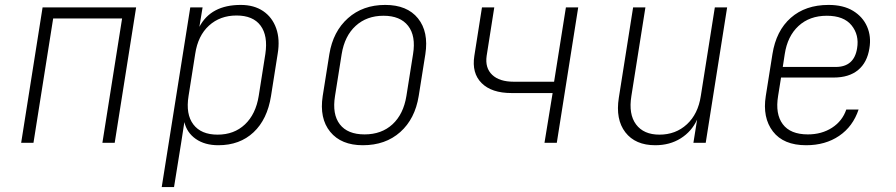

<svg xmlns="http://www.w3.org/2000/svg" viewBox="-20 -580 3640 780"><path d="M66 0 153 -550H533L446 0H396L476 -505H196L116 0Z M637 180 753 -550H803L790 -471Q837 -560 958 -560Q1012 -560 1049 -535Q1086 -510 1102 -465Q1118 -420 1108 -361L1081 -190Q1066 -95 1010 -42.5Q954 10 867 10Q812 10 775.5 -15.5Q739 -41 729 -84L716 0L687 180ZM864 -33Q931 -33 975 -74.5Q1019 -116 1031 -190L1058 -361Q1069 -435 1038.5 -476Q1008 -517 941 -517Q874 -517 829 -476Q784 -435 773 -361L746 -190Q734 -116 765.5 -74.5Q797 -33 864 -33Z M1454 10Q1366 10 1321.5 -44.5Q1277 -99 1291 -190L1318 -360Q1333 -452 1393.5 -506Q1454 -560 1545 -560Q1634 -560 1678 -505.5Q1722 -451 1708 -360L1681 -190Q1666 -97 1606 -43.5Q1546 10 1454 10ZM1461 -34Q1530 -34 1574.5 -75Q1619 -116 1631 -190L1658 -360Q1670 -434 1638 -475Q1606 -516 1538 -516Q1470 -516 1425 -475Q1380 -434 1368 -360L1341 -190Q1329 -116 1360.5 -75Q1392 -34 1461 -34Z M2192 0 2225 -202H2058Q1977 -202 1936.5 -242.5Q1896 -283 1907 -353L1938 -550H1988L1957 -353Q1950 -304 1979.5 -276Q2009 -248 2067 -248H2231L2279 -550H2329L2242 0Z M2642 10Q2561 10 2520.5 -42.5Q2480 -95 2494 -183L2552 -550H2602L2545 -190Q2533 -116 2564 -74.5Q2595 -33 2659 -33Q2725 -33 2770.5 -75Q2816 -117 2827 -190L2884 -550H2934L2847 0H2797L2812 -94Q2790 -46 2745.5 -18Q2701 10 2642 10Z M3255 10Q3163 10 3120 -46Q3077 -102 3091 -190L3118 -360Q3133 -455 3192.5 -507.5Q3252 -560 3346 -560Q3406 -560 3445.5 -536Q3485 -512 3502.5 -472Q3520 -432 3512 -384Q3503 -326 3466 -295.5Q3429 -265 3367 -265H3153L3141 -190Q3129 -117 3160 -75.5Q3191 -34 3262 -34Q3318 -34 3360 -61Q3402 -88 3418 -135H3468Q3445 -66 3389 -28Q3333 10 3255 10ZM3160 -308H3375Q3450 -308 3462 -384Q3471 -438 3439.5 -477Q3408 -516 3339 -516Q3269 -516 3224 -474.5Q3179 -433 3168 -360Z"/></svg>

Font: JetBrains Mono Thin
Style: Italic
Weight: 100
Italic angle: -9°
Monospace: yes
Designer: Philipp Nurullin, Konstantin Bulenkov
Foundry: JetBrains
Version: Version 2.305; ttfautohint (v1.8.4.7-5d5b)